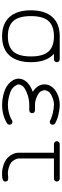

<svg xmlns="http://www.w3.org/2000/svg" viewBox="588 -1166 579 1794"><g transform="rotate(90 877.0 -269.5)"><path d="M483.4 -484.6Q561.5 -415.8 561.5 -269.3Q561.5 -139.6 499.5 -69.8Q437.5 0 319.3 0Q201.2 0 139 -69.8Q76.9 -139.6 76.9 -269.3Q76.9 -398.9 139 -468.8Q201.2 -538.6 319.3 -538.6H534.7Q545.7 -538.6 553.6 -530.5Q561.5 -522.5 561.5 -511.5Q561.5 -500.5 553.6 -492.6Q545.7 -484.6 534.7 -484.6ZM176.5 -433.2Q130.9 -381.8 130.9 -269.3Q130.9 -156.7 176.5 -105.3Q222.2 -54 319.3 -54Q416.5 -54 462.2 -105.3Q507.8 -156.7 507.8 -269.3Q507.8 -381.8 462.2 -433.2Q416.5 -484.6 319.3 -484.6Q222.2 -484.6 176.5 -433.2Z M769 -396.2Q769 -422.9 780.5 -446.3Q792 -469.7 811 -486.3Q830.1 -502.9 854.5 -514.9Q878.9 -526.9 905.3 -532.7Q931.6 -538.6 957.5 -538.6Q1002.4 -538.6 1052.1 -526.5Q1101.8 -514.4 1133.3 -495.4Q1142.6 -489.7 1145.3 -478.6Q1147.9 -467.5 1142.3 -458.3Q1136.7 -449 1125.6 -446.4Q1114.5 -443.8 1105.2 -449.5Q1083.3 -462.6 1038.2 -473.6Q993.2 -484.6 957.5 -484.6Q925.5 -484.6 889.2 -469.6Q852.8 -454.6 838.6 -437Q833.3 -430.4 828.1 -416.7Q823 -403.1 823 -396.2Q823 -389.4 828.1 -375.7Q833.3 -362.1 838.6 -355.5Q852.8 -337.9 889.2 -322.8Q925.5 -307.6 957.5 -307.6H1011.5Q1022.5 -307.6 1030.4 -299.7Q1038.3 -291.7 1038.3 -280.8Q1038.3 -269.8 1030.4 -261.8Q1022.5 -253.9 1011.5 -253.9H957.5Q904.5 -253.9 851.2 -232.8Q797.9 -211.7 780.5 -187Q776.6 -181.6 772.8 -170.2Q769 -158.7 769 -153.8Q769 -141.8 783.8 -120.6Q798.6 -99.4 818.8 -87.4Q840.6 -74.7 882.8 -64.3Q925 -54 957.5 -54Q999.3 -54 1038.8 -64.5Q1078.4 -75 1104.2 -92.3Q1113.3 -98.4 1124.4 -96.2Q1135.5 -94 1141.6 -85Q1147.7 -75.9 1145.5 -64.8Q1143.3 -53.7 1134.3 -47.6Q1101.1 -25.4 1055.1 -12.7Q1009 0 957.5 0Q916 0 869.1 -11.5Q822.3 -22.9 791.7 -41Q759.5 -59.8 737.4 -91.1Q715.3 -122.3 715.3 -153.8Q715.3 -187.7 736.6 -218Q751.7 -239.5 778.2 -257.1Q804.7 -274.7 838.4 -286.9Q808.6 -304.4 788.8 -332.8Q769 -361.1 769 -396.2Z M1595.9 -54Q1602.5 -54 1612.7 -54.9Q1622.8 -55.9 1630.4 -56.6Q1637.9 -57.4 1646.5 -57.1Q1655 -56.9 1660.8 -55.1Q1666.5 -53.2 1670.9 -48.2Q1675.3 -43.2 1676.5 -34.9Q1677.7 -26.6 1675.3 -20.3Q1672.9 -13.9 1666 -10.3Q1659.2 -6.6 1652.8 -4.4Q1646.5 -2.2 1635.1 -1.2Q1623.8 -0.2 1617.3 -0.1Q1610.8 0 1599.1 0Q1596.9 0 1595.9 0Q1562.7 0 1526.1 -12Q1489.5 -23.9 1465.1 -43Q1440.2 -62.5 1423.8 -93.4Q1407.5 -124.3 1407.5 -153.8V-484.6H1326.7Q1315.7 -484.6 1307.7 -492.6Q1299.8 -500.5 1299.8 -511.5Q1299.8 -522.5 1307.7 -530.5Q1315.7 -538.6 1326.7 -538.6H1649.7Q1660.6 -538.6 1668.7 -530.5Q1676.8 -522.5 1676.8 -511.5Q1676.8 -500.5 1668.7 -492.6Q1660.6 -484.6 1649.7 -484.6H1461.2V-153.8Q1461.2 -139.9 1472.7 -118.2Q1484.1 -96.4 1498.3 -85.2Q1513.2 -73.5 1543.5 -63.7Q1573.7 -54 1595.9 -54Z"/></g></svg>

Font: Tecnico
Style: Fino
Weight: 400
Version: Version 1.3